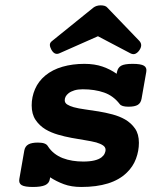

<svg xmlns="http://www.w3.org/2000/svg" viewBox="-20 -707 640 737"><path d="M208 -502.4Q189 -494.1 176.8 -517.1Q171.4 -526.9 171.4 -535.2Q171.4 -543.5 180.7 -550.3L338.4 -677.7Q350.1 -686.5 366.7 -686.5Q374.5 -686.5 381.3 -684.6Q388.2 -682.6 392.1 -677.7L514.6 -550.3Q528.8 -535.2 515.6 -515.1Q509.3 -505.4 500.5 -501Q491.7 -496.6 480.5 -502.4L356 -567.9ZM171.4 -20Q168.9 -3.4 153.3 3.7Q137.7 10.7 106.4 10.7Q75.2 10.7 63.2 3.7Q51.3 -3.4 54.2 -20L73.2 -128.9Q76.2 -145.5 88.9 -152.6Q101.6 -159.7 125.5 -159.7Q141.6 -159.7 150.6 -156.2Q159.7 -152.8 163.6 -146Q173.8 -129.9 188.5 -118.4Q203.1 -106.9 220.7 -100.1Q238.3 -93.3 258.3 -90.1Q278.3 -86.9 299.3 -86.9Q324.7 -86.9 342 -91.1Q359.4 -95.2 369.6 -103Q378.4 -109.9 381.8 -117.9Q385.3 -126 385.3 -131.3Q385.3 -142.1 375.7 -148.7Q366.2 -155.3 349.6 -160.2Q331.1 -165 306.4 -168.9Q281.7 -172.9 255.1 -177.7Q228.5 -182.6 202.4 -190.2Q176.3 -197.8 154.8 -210.4Q131.3 -224.6 116.5 -246.8Q101.6 -269 101.6 -302.7Q101.6 -335 114.5 -365Q127.4 -395 153.8 -417Q181.6 -439.9 220.2 -450.9Q258.8 -461.9 303.7 -461.9Q343.3 -461.9 373.5 -451.4Q403.8 -440.9 427.7 -423.8L429.2 -431.2Q432.6 -447.8 445.3 -454.8Q458 -461.9 489.3 -461.9Q520.5 -461.9 532.5 -454.8Q544.4 -447.8 541.5 -431.2L523.4 -328.1Q520.5 -311.5 508.8 -304.4Q497.1 -297.4 473.1 -297.4Q446.8 -297.4 439.5 -307.6Q415 -339.4 379.4 -351.8Q343.8 -364.3 297.4 -364.3Q278.8 -364.3 265.4 -360.1Q252 -356 243.2 -349.1Q228.5 -337.4 228.5 -322.3Q228.5 -312 238 -305.9Q247.6 -299.8 263.2 -295.4Q281.2 -290.5 306.4 -287.1Q331.5 -283.7 358.4 -279.3Q385.3 -274.9 411.9 -267.8Q438.5 -260.7 460 -248.5Q483.4 -234.9 498.3 -213.6Q513.2 -192.4 513.2 -158.7Q513.2 -127.9 502 -97.7Q490.7 -67.4 466.8 -44.4Q438.5 -16.6 394.5 -2.9Q350.6 10.7 292 10.7Q253.9 10.7 225.1 0Q196.3 -10.7 172.4 -26.4Z"/></svg>

Font: Courier Prime
Style: Bold Italic
Weight: 700
Monospace: yes
Designer: Alan Dague-Greene
Foundry: Quote-Unquote Apps
Version: Version 1.202